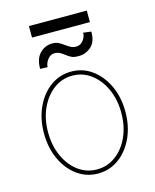

<svg xmlns="http://www.w3.org/2000/svg" viewBox="-126 -933 832 1029"><g transform="rotate(-15 290.0 -418.5)"><path d="M289.8 11.4Q225.5 11.4 174.4 -25.7Q123.2 -62.9 93.6 -127Q63.9 -191.1 63.9 -271.3Q63.9 -351.9 93.6 -415.8Q123.2 -479.8 174.4 -516.9Q225.5 -554 289.8 -554Q354 -554 405 -516.7Q456 -479.4 485.8 -415.5Q515.6 -351.6 515.6 -271.3Q515.6 -191.1 486 -127Q456.3 -62.9 405.2 -25.7Q354 11.4 289.8 11.4ZM289.8 -11.4Q347.7 -11.4 393.6 -45.5Q439.6 -79.5 466.3 -138.5Q492.9 -197.4 492.9 -271.3Q492.9 -345.2 466.1 -403.9Q439.3 -462.7 393.5 -497Q347.7 -531.2 289.8 -531.2Q232.2 -531.2 186.3 -497Q140.3 -462.7 113.5 -403.9Q86.6 -345.2 86.6 -271.3Q86.6 -197.4 113.3 -138.5Q139.9 -79.5 185.9 -45.5Q231.9 -11.4 289.8 -11.4ZM456 -848V-784.1H134.9V-848ZM406.3 -738.6 450.3 -733Q451 -676.1 420.6 -649.7Q390.3 -623.2 350.9 -623.6Q324.2 -623.2 309.3 -631.6Q294.4 -639.9 282 -649.5Q271 -658 258.9 -665Q246.8 -671.9 227.3 -671.9Q205.6 -671.5 190.2 -650.7Q174.7 -630 174.7 -609.4L133.5 -610.8Q133.2 -668 162.6 -697.1Q192.1 -726.2 231.5 -725.9Q252.5 -725.9 266.9 -717.9Q281.3 -709.9 294.4 -700.6Q306.8 -691.4 320.1 -683.8Q333.5 -676.1 352.3 -676.1Q376.1 -676.5 391.5 -696.6Q407 -716.6 406.3 -738.6Z"/></g></svg>

Font: Inter Thin BETA
Style: Regular
Weight: 100
Designer: Rasmus Andersson
Foundry: rsms
Version: Version 3.011;git-f93a4a705